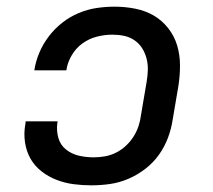

<svg xmlns="http://www.w3.org/2000/svg" viewBox="-20 -548 640 576"><path d="M254 8Q227 8 200.5 4.5Q174 1 149.5 -8.5Q125 -18 104.5 -34Q84 -50 71.5 -72Q59 -94 55 -121Q51 -148 56 -175L57 -184H153L152 -179Q149 -156 155 -134.5Q161 -113 178 -99.5Q195 -86 216.5 -81Q238 -76 261 -76Q278 -76 295 -79Q312 -82 328 -90Q344 -98 357.5 -110.5Q371 -123 380.5 -138Q390 -153 395.5 -169.5Q401 -186 403 -203L420 -303Q423 -321 423.5 -338.5Q424 -356 419.5 -373Q415 -390 406 -404Q397 -418 383 -427.5Q369 -437 352 -440.5Q335 -444 317 -444Q294 -444 270.5 -438Q247 -432 227 -417.5Q207 -403 194.5 -381Q182 -359 179 -337H83Q87 -364 98 -390Q109 -416 126.5 -439Q144 -462 167 -480Q190 -498 216.5 -509Q243 -520 270 -524Q297 -528 324 -528Q355 -528 385.5 -522Q416 -516 441 -501.5Q466 -487 484.5 -463.5Q503 -440 511.5 -411.5Q520 -383 520 -351.5Q520 -320 515 -289L498 -189Q494 -162 484 -135Q474 -108 457 -84Q440 -60 416 -41.5Q392 -23 365 -11.5Q338 0 310 4Q282 8 254 8Z"/></svg>

Font: Iosevka Md Ex Obl
Style: Regular
Weight: 500
Width: 7
Italic angle: -9°
Monospace: yes
Designer: Belleve Invis
Foundry: Belleve Invis
Version: Version 32.5.0; ttfautohint (v1.8.4)